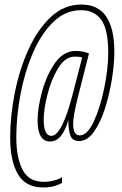

<svg xmlns="http://www.w3.org/2000/svg" viewBox="-20 -738 539 848"><path d="M171 90Q199 90 219.5 84Q240 78 254 70V44Q244 52 221 58.5Q198 65 173 65Q107 65 79.5 11.5Q52 -42 52 -131Q52 -223 70.5 -321.5Q89 -420 125.5 -504.5Q162 -589 215.5 -641Q269 -693 338 -693Q397 -693 427.5 -650Q458 -607 458 -506Q458 -435 440.5 -349.5Q423 -264 394.5 -202Q366 -140 332 -140Q303 -140 303 -192Q303 -207 307.5 -233.5Q312 -260 322 -301L373 -502Q346 -513 314 -513Q260 -513 222.5 -459Q185 -405 165.5 -332.5Q146 -260 146 -207Q146 -113 201 -113Q230 -113 250 -139Q270 -165 281 -205H282Q282 -163 291 -139Q300 -115 329 -115Q365 -115 394 -155Q423 -195 443 -257Q463 -319 474 -386.5Q485 -454 485 -508Q485 -718 340 -718Q263 -718 204.5 -663Q146 -608 106 -520Q66 -432 45.5 -329Q25 -226 25 -130Q25 -26 59.5 32Q94 90 171 90ZM207 -138Q173 -138 173 -209Q173 -256 190 -322Q207 -388 237.5 -438Q268 -488 311 -488Q332 -488 343 -484L302 -326Q254 -138 207 -138Z"/></svg>

Font: Noto Sans Display Condensed Thin
Style: Italic
Weight: 250
Width: 3
Italic angle: -12°
Designer: Monotype Design Team
Foundry: Monotype Imaging Inc.
Version: Version 1.900